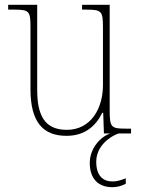

<svg xmlns="http://www.w3.org/2000/svg" viewBox="-20 -556 586 800"><path d="M257 10C336 10 381 -34 406 -86H410L413 0H440C399 13 354 62 354 123C354 189 390 224 448 224C468 224 485 219 504 210V187C480 196 468 200 448 200C412 200 381 179 381 118C381 53 437 13 474 0H526V-20H505C443 -20 437 -25 437 -97V-536H322V-516H334C406 -516 409 -511 409 -436V-202C409 -104 359 -15 258 -15C163 -15 135 -80 135 -182V-536H14V-516H32C102 -516 107 -512 107 -442V-184C107 -49 158 10 257 10Z"/></svg>

Font: Noto Serif Sinhala SemiCondensed Thin
Style: Regular
Weight: 100
Width: 4
Designer: Jelle Bosma - Monotype Design Team
Foundry: Monotype Imaging Inc.
Version: Version 2.007